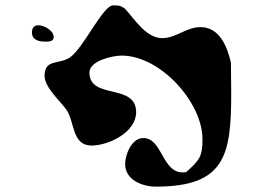

<svg xmlns="http://www.w3.org/2000/svg" viewBox="-20 -721 949 715"><path d="M446 -110C446 -51 510 -26 560 -26C818 -26 841 -142 841 -373C841 -390 840 -470 840 -487C827 -546 798 -620 727 -620C673 -620 636 -579 584 -579C524 -579 480 -651 447 -687C430 -701 420 -701 401 -701C363 -701 290 -540 240 -507C200 -480 146 -502 146 -439C146 -395 205 -344 227 -313C259 -267 247 -179 321 -179C384 -179 487 -228 487 -303C487 -413 313 -348 313 -451C313 -495 400 -514 433 -514C577 -514 734 -340 734 -203C734 -139 724 -125 673 -80C671 -80 662 -79 660 -79C583 -79 585 -207 513 -207C471 -207 446 -146 446 -110ZM99 -600C99 -572 125 -566 148 -566C159 -566 180 -565 180 -583C180 -608 143 -627 123 -627C106 -627 99 -616 99 -600Z"/></svg>

Font: CISF Camouflage Kit
Style: Ste
Weight: 400
Designer: Robert Jablonski, Jasper
Foundry: Cannot Into Space Fonts
Version: Version 1.27